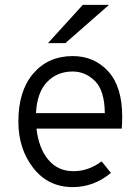

<svg xmlns="http://www.w3.org/2000/svg" viewBox="-20 -752 569 784"><path d="M176 -576 318 -732H425L247 -576ZM277 12Q177 12 116 -66Q55 -144 55 -256Q55 -381 116 -452Q177 -523 277 -523Q365 -523 422 -460.5Q479 -398 479 -276Q479 -249 477 -227H129Q138 -147 177 -100Q216 -53 280 -53Q341 -53 395 -93L433 -46Q363 12 277 12ZM127 -290H408Q407 -383 367.5 -421.5Q328 -460 277 -460Q213 -460 172 -417Q131 -374 127 -290Z"/></svg>

Font: Overpass Light
Style: Regular
Weight: 300
Designer: Delve Withrington, Thomas Jockin
Foundry: Delve Fonts
Version: Version 3.000;DELV;Overpass